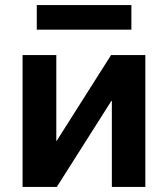

<svg xmlns="http://www.w3.org/2000/svg" viewBox="-20 -737 662 757"><path d="M202 -520V-181H203L418 -520H553V0H421V-339H419L204 0H69V-520ZM125 -620V-717H498V-620Z"/></svg>

Font: Mplus 1p Bold
Style: Bold
Weight: 700
Version: Version 1.061